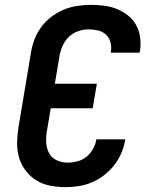

<svg xmlns="http://www.w3.org/2000/svg" viewBox="-20 -763 640 791"><path d="M250 8Q218 8 187 2Q156 -4 130.5 -19.5Q105 -35 86.5 -59Q68 -83 59 -112.5Q50 -142 50.5 -174Q51 -206 56 -238L107 -543Q111 -570 121 -597.5Q131 -625 148.5 -649.5Q166 -674 190 -692.5Q214 -711 241 -722.5Q268 -734 297 -738.5Q326 -743 353 -743Q382 -743 409.5 -739.5Q437 -736 461.5 -726Q486 -716 507 -699.5Q528 -683 540.5 -660.5Q553 -638 557 -610.5Q561 -583 557 -555L555 -546H436L437 -550Q440 -570 435 -589Q430 -608 416.5 -620.5Q403 -633 384 -637.5Q365 -642 345 -642Q323 -642 300.5 -634Q278 -626 261.5 -609Q245 -592 236 -570Q227 -548 224 -526L206 -418H379L362 -317H189L173 -222Q169 -198 170.5 -174.5Q172 -151 182.5 -131.5Q193 -112 214 -102.5Q235 -93 259 -93Q279 -93 299.5 -98.5Q320 -104 336.5 -117.5Q353 -131 363.5 -150Q374 -169 377 -189H496Q492 -162 481 -135Q470 -108 452 -84.5Q434 -61 410.5 -42.5Q387 -24 360.5 -12.5Q334 -1 305.5 3.5Q277 8 250 8Z"/></svg>

Font: Iosevka Extended Oblique
Style: Bold
Weight: 700
Width: 7
Italic angle: -9°
Monospace: yes
Designer: Belleve Invis
Foundry: Belleve Invis
Version: Version 32.5.0; ttfautohint (v1.8.4)